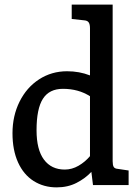

<svg xmlns="http://www.w3.org/2000/svg" viewBox="-20 -800 597 830"><path d="M536 -63V0H382L375 -57Q349 -29 311 -9.5Q273 10 225 10Q169 10 125.5 -17.5Q82 -45 58 -98Q34 -151 34 -224Q34 -299 64.5 -360.5Q95 -422 149 -457Q203 -492 270 -492Q323 -492 369 -474V-678Q369 -695 363.5 -703Q358 -711 345 -712L290 -718V-780H467V-103Q467 -86 471.5 -78.5Q476 -71 489 -70ZM369 -125V-384Q319 -416 252 -416Q193 -416 165.5 -373Q138 -330 138 -237Q138 -153 170 -110Q202 -67 260 -67Q291 -67 319.5 -83.5Q348 -100 369 -125Z"/></svg>

Font: Enriqueta Medium
Style: Regular
Weight: 500
Designer: Viviana Monsalve, Gustavo Ibarra
Foundry: 72Puntos
Version: Version 2.000